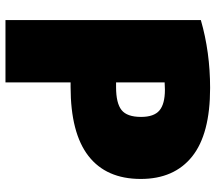

<svg xmlns="http://www.w3.org/2000/svg" viewBox="-62 -692 769 684"><g transform="rotate(90 322.0 -349.5)"><path d="M617 -467Q617 -344 535 -280.5Q453 -217 289 -217H273V15H51V-681Q165 -714 293 -714Q457 -714 537 -650Q617 -586 617 -467ZM396 -468Q396 -514 373 -533.5Q350 -553 299 -553Q294 -553 285 -552.5Q276 -552 273 -552V-379H290Q347 -379 371.5 -398.5Q396 -418 396 -468Z"/></g></svg>

Font: Repo
Style: ExtraBlack
Weight: 1000
Designer: Stefan Peev
Foundry: Context Ltd
Version: Version 001.000